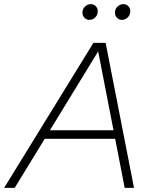

<svg xmlns="http://www.w3.org/2000/svg" viewBox="-64 -907 726 927"><path d="M-44 0 387 -700H446L583 0H538L492 -237H152L7 0ZM177 -278H484L410 -659ZM367 -811Q354 -811 344 -821Q334 -831 334 -846Q334 -863 346 -875Q358 -887 375 -887Q389 -887 398.5 -877Q408 -867 408 -853Q408 -835 396 -823Q384 -811 367 -811ZM524 -811Q511 -811 501 -821Q491 -831 491 -846Q491 -863 503 -875Q515 -887 532 -887Q546 -887 555.5 -877Q565 -867 565 -853Q565 -835 553 -823Q541 -811 524 -811Z"/></svg>

Font: Red Hat Display VF
Style: Italic
Weight: 300
Italic angle: -12°
Designer: Pentagram, MCKL
Foundry: Pentagram, MCKL
Version: Version 1.023